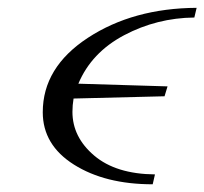

<svg xmlns="http://www.w3.org/2000/svg" viewBox="-20 -462 525 493"><path d="M89.8 -173.8Q89.8 -289.1 205.8 -365Q321.8 -440.9 484.9 -441.9L479 -417Q382.8 -416 298.8 -371.6Q214.8 -327.1 181.2 -247.1L410.2 -240.2L402.8 -215.8V-214.8L168.9 -209Q166 -191.9 166 -174.8Q166 -109.9 221.9 -62.5Q277.8 -15.1 377.9 -14.2L372.1 11.2Q250 11.2 169.9 -39.3Q89.8 -89.8 89.8 -173.8Z"/></svg>

Font: CMU Classical Serif
Style: Italic
Weight: 500
Italic angle: -14.04°
Version: Version 0.7.0